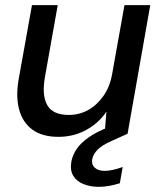

<svg xmlns="http://www.w3.org/2000/svg" viewBox="-20 -519 627 745"><path d="M207 12Q143 12 105 -16.5Q67 -45 54 -95Q41 -145 52 -209L104 -499H204L154 -218Q142 -149 163.5 -111Q185 -73 247 -73Q287 -73 321 -91.5Q355 -110 380.5 -145.5Q406 -181 415 -231L463 -499H563L475 0H386L393 -86Q363 -41 314 -14.5Q265 12 207 12ZM363 206Q331 206 304.5 195.5Q278 185 264.5 163.5Q251 142 257 107Q262 82 277.5 59Q293 36 324 14Q355 -8 405 -27L459 -49L475 0L415 27Q376 44 359 61.5Q342 79 338 98Q334 119 347.5 131.5Q361 144 386 144Q401 144 419 140Q437 136 456 129L445 192Q426 198 405 202Q384 206 363 206Z"/></svg>

Font: DM Sans 20pt Medium
Style: Italic
Weight: 500
Italic angle: -10°
Version: Version 4.004;gftools[0.9.30]